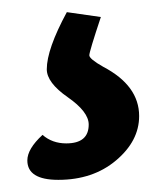

<svg xmlns="http://www.w3.org/2000/svg" viewBox="-20 -52 249 316"><path d="M90 -32 146 -24Q127 33 127 39Q127 45 150 58Q209 89 209 139Q209 180 171 212Q133 244 76 244Q25 244 25 212Q25 193 50 170Q66 184 89 184Q126 184 126 153Q126 132 91.5 108Q57 84 57 62Q57 29 90 -32Z"/></svg>

Font: Overlock
Style: Bold
Weight: 700
Designer: Dario Muhafara
Foundry: Dario Manuel Muhafara
Version: Version 1.001